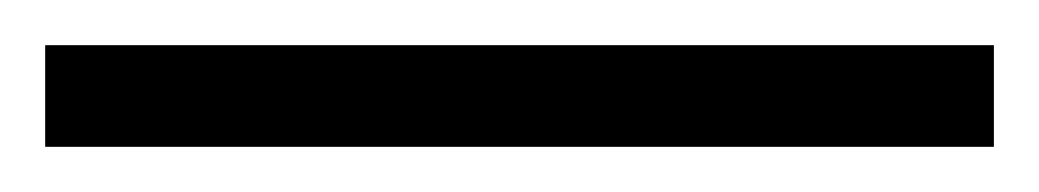

<svg xmlns="http://www.w3.org/2000/svg" viewBox="-22 69 460 85"><path d="M418 134H-2V89H418Z"/></svg>

Font: Noto Sans Thai SemiCondensed Light
Style: Regular
Weight: 300
Width: 4
Designer: Monotype Design Team
Foundry: Monotype Imaging Inc.
Version: Version 2.001